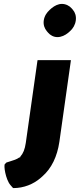

<svg xmlns="http://www.w3.org/2000/svg" viewBox="-20 -806 414 983"><path d="M5 34C-2 40 8 111 33 141L40 149C44 154 47 157 48 157C102 157 151 137 188 105L197 97C244 56 273 -5 284 -80L343 -497L342 -498H173L172 -497L112 -74C107 -41 99 -21 84 -4L83 0H79C66 10 48 15 32 20C26 22 18 24 13 26ZM226 -639C237 -626 254 -616 274 -616C294 -616 313 -625 329 -638L338 -646C354 -660 365 -679 368 -701C371 -723 365 -742 353 -756L347 -763C336 -776 317 -786 297 -786C278 -786 260 -777 244 -764L235 -756C219 -742 207 -723 204 -701C201 -679 208 -660 220 -646Z"/></svg>

Font: Hussar Woodtype
Style: SeBdObl
Weight: 900
Foundry: Cannot Into Space Fonts
Version: Version 1.07